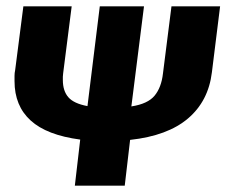

<svg xmlns="http://www.w3.org/2000/svg" viewBox="-20 -588 717 608"><path d="M217 0 234 -146Q128 -160 77 -206.5Q26 -253 26 -331V-348Q26 -357 28 -366L54 -568H207L180 -356Q179 -350 179 -345V-335Q179 -300 196.5 -280Q214 -260 257 -252L296 -568H436L396 -251Q448 -259 469.5 -285Q491 -311 496 -355L523 -568H677L651 -359Q640 -268 575.5 -213Q511 -158 392 -145L375 0Z"/></svg>

Font: Qjlgwqiwhsfqbnnlvksmvfsycuq
Style: Regular
Weight: 700
Italic angle: -8°
Designer: Carrois Corporate & Edenspiekermann
Foundry: Carrois Corporate GbR & Edenspiekermann AG
Version: Version 2.001